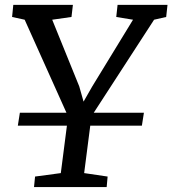

<svg xmlns="http://www.w3.org/2000/svg" viewBox="-20 -763 703 783"><path d="M123 -43 228 -57.1 252.9 -250.5H52.7L61 -303.2H251L80.6 -682.6L29.3 -693.8L34.2 -743.2H277.3L271.5 -693.8L192.9 -682.6L303.2 -410.6L320.8 -348.6L356 -410.2L522.5 -682.6L454.1 -693.8L459.5 -743.2H663.1L657.7 -693.8L608.4 -682.6L362.3 -303.2H566.9L558.6 -250.5H348.1L323.2 -57.1L418.9 -43L415 0H118.7Z"/></svg>

Font: Merriweather
Style: Italic
Weight: 400
Italic angle: -7°
Designer: Eben Sorkin ( eben@eyebytes.com )
Foundry: Eben Sorkin ( eben@eyebytes.com )
Version: Version 1.005; ttfautohint (v0.97) -l 13 -r 13 -G 200 -x 24 